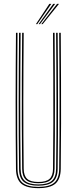

<svg xmlns="http://www.w3.org/2000/svg" viewBox="-20 -970 398 995"><path d="M178.8 5Q117.5 5 90.5 -18.2Q63.5 -41.5 62.8 -95Q61.8 -181.8 61.4 -269.2Q61 -356.8 61 -444.9Q61 -533 61.5 -621.8Q62 -710.5 62.8 -800H70.8Q70 -711.2 69.5 -623.5Q69 -535.8 68.9 -448.2Q68.8 -360.8 69.2 -272.8Q69.8 -184.8 70.8 -95Q71.5 -43.8 97.2 -22.6Q123 -1.5 178.8 -1.5Q234.8 -1.5 260.4 -22.6Q286 -43.8 286.8 -95Q288 -182 288.4 -269.5Q288.8 -357 288.6 -445.1Q288.5 -533.2 288 -622Q287.5 -710.8 286.8 -800H294.8Q295.8 -680.8 296.2 -564.1Q296.8 -447.5 296.5 -331Q296.2 -214.5 294.8 -95Q294 -41.5 267 -18.2Q240 5 178.8 5ZM178.8 -7.8Q127.8 -7.8 103.5 -27.4Q79.2 -47 78.8 -95.2Q77.8 -182.2 77.2 -269.8Q76.8 -357.2 76.9 -445.1Q77 -533 77.5 -621.8Q78 -710.5 78.8 -800H86.8Q86 -711 85.5 -623.2Q85 -535.5 84.9 -448.1Q84.8 -360.8 85.2 -272.8Q85.8 -184.8 86.8 -95.2Q87.2 -51.2 109.1 -32.8Q131 -14.2 178.8 -14.2Q226.5 -14.2 248.4 -32.8Q270.2 -51.2 270.8 -95.2Q272 -182.5 272.4 -270Q272.8 -357.5 272.6 -445.4Q272.5 -533.2 272 -621.9Q271.5 -710.5 270.8 -800H278.8Q279.5 -711 280 -623.2Q280.5 -535.5 280.6 -448.1Q280.8 -360.8 280.4 -272.8Q280 -184.8 278.8 -95.2Q278.2 -47 254 -27.4Q229.8 -7.8 178.8 -7.8ZM178.8 -20.5Q134.2 -20.5 114.8 -38Q95.2 -55.5 94.8 -95.5Q93.2 -212.2 93 -328.8Q92.8 -445.2 93.2 -562.9Q93.8 -680.5 94.8 -800H102.8Q102 -711.2 101.5 -622.9Q101 -534.5 100.9 -446.5Q100.8 -358.5 101.2 -270.8Q101.8 -183 102.8 -95.5Q103.2 -58.8 121 -42.9Q138.8 -27 178.8 -27Q219 -27 236.6 -42.9Q254.2 -58.8 254.8 -95.5Q256.2 -212.5 256.5 -329Q256.8 -445.5 256.2 -563Q255.8 -680.5 254.8 -800H262.8Q263.5 -711.2 264 -622.8Q264.5 -534.2 264.6 -446.2Q264.8 -358.2 264.4 -270.5Q264 -182.8 262.8 -95.5Q262.2 -55.5 242.8 -38Q223.2 -20.5 178.8 -20.5ZM166.2 -845 235.8 -950H245.8L173.2 -845ZM194.2 -845 275.8 -950H285.8L201.2 -845ZM180.2 -845 255.8 -950H265.8L187.2 -845Z"/></svg>

Font: Big Shoulders Inline Text SC Thin
Style: Regular
Weight: 100
Designer: Patric King
Foundry: XO Type Co
Version: Version 2.002